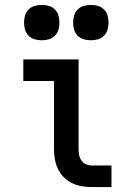

<svg xmlns="http://www.w3.org/2000/svg" viewBox="-20 -762 540 782"><path d="M354 0Q334 0 313 -3.5Q292 -7 273.5 -16Q255 -25 240 -40Q225 -55 216 -74Q207 -93 203.5 -113.5Q200 -134 200 -155V-432H75V-520H300V-155Q300 -142 302.5 -130Q305 -118 312 -108Q319 -98 330.5 -93Q342 -88 354 -88H434V0ZM350 -598Q335 -598 321 -602Q307 -606 296.5 -616.5Q286 -627 282 -641Q278 -655 278 -670Q278 -685 282 -699Q286 -713 296.5 -723.5Q307 -734 321 -738Q335 -742 350 -742Q365 -742 379 -738Q393 -734 403.5 -723.5Q414 -713 418 -699Q422 -685 422 -670Q422 -655 418 -641Q414 -627 403.5 -616.5Q393 -606 379 -602Q365 -598 350 -598ZM150 -598Q135 -598 121 -602Q107 -606 96.5 -616.5Q86 -627 82 -641Q78 -655 78 -670Q78 -685 82 -699Q86 -713 96.5 -723.5Q107 -734 121 -738Q135 -742 150 -742Q165 -742 179 -738Q193 -734 203.5 -723.5Q214 -713 218 -699Q222 -685 222 -670Q222 -655 218 -641Q214 -627 203.5 -616.5Q193 -606 179 -602Q165 -598 150 -598Z"/></svg>

Font: Zed Mono Semibold
Style: Regular
Weight: 600
Monospace: yes
Designer: Belleve Invis
Foundry: Belleve Invis
Version: Version 1.0.0; ttfautohint (v1.8.4)